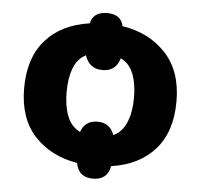

<svg xmlns="http://www.w3.org/2000/svg" viewBox="-49 -646 784 752"><g transform="rotate(5 343.5 -270.5)"><path d="M643 -275Q643 -394 577.5 -464Q512 -534 407 -550Q397 -596 343 -596Q288 -596 278 -550Q167 -534 105.5 -464Q44 -394 44 -275Q44 -156 108 -87Q172 -18 276 -1Q286 55 343 55Q400 55 410 0Q520 -16 581.5 -86Q643 -156 643 -275ZM476 -275Q476 -219 459.5 -178.5Q443 -138 408 -122Q391 -169 343 -169Q293 -169 277 -123Q242 -140 226.5 -179.5Q211 -219 211 -275Q211 -329 226 -368Q241 -407 274 -424Q291 -372 343 -372Q396 -372 411 -424Q445 -408 460.5 -369Q476 -330 476 -275Z"/></g></svg>

Font: Noto Sans UI Extra
Style: Regular
Weight: 800
Designer: Monotype Design Team
Foundry: Monotype Imaging Inc.
Version: Version 1.901